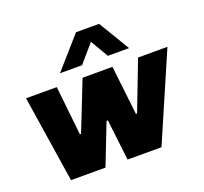

<svg xmlns="http://www.w3.org/2000/svg" viewBox="-129 -911 1128 1063"><g transform="rotate(-20 434.5 -380.0)"><path d="M115 0 36 -511H217L248 -222H255L369 -511H545L578 -222H585L696 -511H869L648 0H448L420 -241H412L318 0ZM260 -577 421 -760H557L667 -577H542L449 -736H527L390 -577Z"/></g></svg>

Font: Chivo Medium ExtraBold
Style: Italic
Weight: 800
Italic angle: -8.05°
Version: Version 2.002